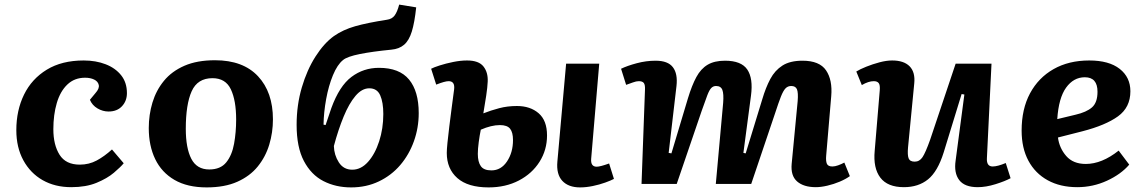

<svg xmlns="http://www.w3.org/2000/svg" viewBox="-20 -800 4983 835"><path d="M344 -537Q397 -537 439.5 -520.5Q482 -504 507 -472.5Q532 -441 532 -395Q532 -361 510.5 -338Q489 -315 452 -315Q427 -315 404 -328.5Q381 -342 371 -366L395 -395Q413 -415 409.5 -430.5Q406 -446 389.5 -454Q373 -462 350 -462Q304 -462 273 -432.5Q242 -403 227 -352Q212 -301 212 -238Q212 -170 239 -127Q266 -84 327 -84Q367 -84 400.5 -102Q434 -120 467 -150L518 -90Q504 -73 475 -48.5Q446 -24 400 -5Q354 14 290 14Q219 14 165.5 -16.5Q112 -47 81.5 -103Q51 -159 51 -234Q51 -320 84.5 -388.5Q118 -457 183.5 -497Q249 -537 344 -537Z M879 15Q795 15 739 -17.5Q683 -50 655 -108Q627 -166 627 -243Q627 -301 643 -354Q659 -407 693 -448.5Q727 -490 782 -514Q837 -538 915 -538Q1037 -538 1102 -468.5Q1167 -399 1167 -281Q1167 -224 1151 -171Q1135 -118 1101 -76Q1067 -34 1012 -9.5Q957 15 879 15ZM890 -63Q939 -63 964 -94Q989 -125 998 -175Q1007 -225 1007 -280Q1007 -363 984 -411.5Q961 -460 904 -460Q839 -460 813.5 -403Q788 -346 788 -240Q788 -156 812 -109.5Q836 -63 890 -63Z M1507 15Q1440 15 1386.5 -12.5Q1333 -40 1301.5 -100Q1270 -160 1270 -257Q1270 -343 1292.5 -419.5Q1315 -496 1352 -554Q1389 -612 1432 -643Q1472 -671 1525 -686Q1578 -701 1662 -714Q1685 -717 1696.5 -733Q1708 -749 1716 -780L1790 -768Q1783 -702 1771 -663Q1759 -624 1737.5 -605.5Q1716 -587 1682 -584Q1600 -576 1545 -565Q1490 -554 1472 -539Q1447 -519 1428 -473Q1409 -427 1398.5 -369.5Q1388 -312 1387 -258L1396 -256L1421 -330Q1456 -426 1508.5 -465.5Q1561 -505 1628 -505Q1717 -505 1759 -454Q1801 -403 1801 -308Q1801 -244 1780 -185.5Q1759 -127 1720.5 -82Q1682 -37 1627.5 -11Q1573 15 1507 15ZM1586 -416Q1554 -416 1526 -383Q1498 -350 1474.5 -293Q1451 -236 1432 -165Q1433 -126 1453.5 -94Q1474 -62 1512 -62Q1550 -62 1580.5 -96Q1611 -130 1629 -185.5Q1647 -241 1647 -304Q1647 -355 1633.5 -385.5Q1620 -416 1586 -416Z M2105 15Q2015 15 1969 -25.5Q1923 -66 1923 -135Q1923 -149 1926 -179.5Q1929 -210 1934 -250Q1939 -290 1944.5 -332.5Q1950 -375 1955 -412Q1959 -447 1931 -447Q1915 -447 1877 -432L1855 -501Q1866 -507 1892.5 -515.5Q1919 -524 1951 -530.5Q1983 -537 2011 -537Q2062 -537 2082.5 -511Q2103 -485 2101 -445Q2100 -421 2094.5 -384Q2089 -347 2082 -307Q2115 -320 2151 -329.5Q2187 -339 2228 -339Q2286 -339 2322.5 -307.5Q2359 -276 2359 -211Q2359 -148 2326.5 -96.5Q2294 -45 2236.5 -15Q2179 15 2105 15ZM2503 15Q2452 15 2425.5 -13.5Q2399 -42 2404 -97L2442 -523H2586L2551 -110Q2548 -75 2575 -75Q2590 -75 2629 -89L2650 -22Q2637 -15 2612 -6Q2587 3 2558 9Q2529 15 2503 15ZM2117 -59Q2159 -59 2185 -98Q2211 -137 2211 -191Q2211 -224 2198.5 -240Q2186 -256 2154 -256Q2117 -256 2071 -236Q2066 -212 2062 -182Q2058 -152 2058 -131Q2058 -96 2071 -77.5Q2084 -59 2117 -59Z M3125 -353Q3128 -392 3121.5 -409Q3115 -426 3094 -426Q3082 -426 3073.5 -417.5Q3065 -409 3056 -385.5Q3047 -362 3032 -319L2923 0H2770L2785 -410Q2786 -431 2780 -439Q2774 -447 2758 -447Q2747 -447 2732.5 -441.5Q2718 -436 2703 -431L2681 -501Q2708 -514 2749 -525Q2790 -536 2831 -536Q2885 -536 2906.5 -507.5Q2928 -479 2922 -426L2888 -135L2900 -133L2972 -373Q2989 -429 3008.5 -465Q3028 -501 3057.5 -518.5Q3087 -536 3133 -536Q3204 -536 3230 -497.5Q3256 -459 3246 -384L3213 -135L3223 -133L3295 -368Q3310 -419 3330 -456.5Q3350 -494 3383 -515Q3416 -536 3470 -536Q3544 -536 3572.5 -494Q3601 -452 3595 -382L3573 -123Q3571 -100 3576 -88Q3581 -76 3600 -76Q3611 -76 3625 -81Q3639 -86 3652 -93L3676 -34Q3658 -21 3632 -10Q3606 1 3578 7.5Q3550 14 3528 14Q3475 14 3446.5 -11Q3418 -36 3423 -88L3449 -360Q3452 -397 3446 -411.5Q3440 -426 3421 -426Q3406 -426 3396 -415.5Q3386 -405 3376 -379.5Q3366 -354 3351 -308L3247 0H3093Z M3704 -489Q3720 -499 3747.5 -510Q3775 -521 3805 -529Q3835 -537 3860 -537Q3911 -537 3936 -511.5Q3961 -486 3956 -437L3929 -159Q3926 -126 3931.5 -111.5Q3937 -97 3958 -97Q3979 -97 3992 -116.5Q4005 -136 4025 -192L4136 -523H4292L4272 -112Q4270 -76 4297 -76Q4318 -76 4354 -91L4375 -25Q4351 -12 4309.5 1Q4268 14 4232 14Q4175 14 4151.5 -17Q4128 -48 4136 -102L4174 -389L4162 -391L4084 -137Q4058 -54 4016 -20Q3974 14 3911 14Q3840 14 3808.5 -27.5Q3777 -69 3784 -144L3806 -407Q3808 -430 3801.5 -438.5Q3795 -447 3780 -447Q3757 -447 3728 -430Z M4717 -537Q4803 -537 4849.5 -500.5Q4896 -464 4896 -403Q4896 -333 4842 -294Q4788 -255 4687 -229L4581 -202Q4587 -156 4617 -121.5Q4647 -87 4702 -87Q4772 -87 4845 -145L4891 -84Q4855 -42 4794 -14Q4733 14 4665 14Q4591 14 4536.5 -16Q4482 -46 4452.5 -101Q4423 -156 4423 -232Q4423 -326 4459.5 -394Q4496 -462 4562 -499.5Q4628 -537 4717 -537ZM4753 -401Q4753 -464 4698 -464Q4649 -464 4616.5 -419Q4584 -374 4578 -282L4657 -301Q4705 -312 4729 -333Q4753 -354 4753 -401Z"/></svg>

Font: Literata 7pt
Style: Bold Italic
Weight: 700
Italic angle: -2°
Designer: Latin by Veronika Burian and Jose Scaglione. Greek by Irene Vlachou. Cyrillic by Vera Evstafieva
Foundry: TypeTogether
Version: Version 3.002